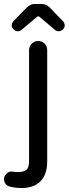

<svg xmlns="http://www.w3.org/2000/svg" viewBox="-65 -709 345 964"><path d="M-6 -581Q-6 -591 2 -602L68 -670Q87 -689 108 -689H146Q167 -689 186 -670L252 -602Q260 -591 260 -581Q260 -570 250.5 -561Q241 -552 229 -552Q218 -552 211 -559L135 -623Q132 -627 127 -627Q123 -627 119 -623L43 -559Q36 -552 24 -552Q13 -552 3.5 -561Q-6 -570 -6 -581ZM-7 152 5 154H8Q12 155 22 155Q55 155 68 143.5Q81 132 81 99V-457Q81 -476 94 -489.5Q107 -503 126 -503Q146 -503 159 -490Q172 -477 172 -457V101Q172 166 139 200.5Q106 235 43 235Q10 235 -19 227Q-31 223 -38 213Q-45 203 -45 190Q-45 176 -33.5 164Q-22 152 -7 152Z"/></svg>

Font: 寒蝉全圆体
Style: Regular
Weight: 400
Designer: Warren2060
      Designed by Motoya company      

      [Varela Round]
      Joe Prince(Latin component); Avraham Cornf
Foundry: ChillType
Version: Version 3.200